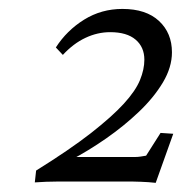

<svg xmlns="http://www.w3.org/2000/svg" viewBox="-20 -599 431 428"><path d="M60.5 -218.8Q135.7 -265.6 182.6 -302.2Q229.5 -338.9 255.9 -367.7Q282.2 -396.5 292 -420.4Q301.8 -444.3 301.8 -465.8Q301.8 -494.1 282.2 -510.7Q262.7 -527.3 225.6 -527.3Q197.3 -527.3 170.4 -514.6Q143.6 -502 120.1 -476.6L104.5 -493.2Q128.9 -531.2 167.5 -555.2Q206.1 -579.1 252.9 -579.1Q305.7 -579.1 334.5 -552.2Q363.3 -525.4 363.3 -482.4Q363.3 -449.2 343.3 -415.5Q323.2 -381.8 290 -350.1Q256.8 -318.4 216.8 -290.5Q176.8 -262.7 137.7 -242.2L125 -249H280.3Q287.1 -249 293.5 -250Q299.8 -251 305.7 -252L337.9 -302.7L366.2 -300.8L327.1 -191.4Q319.3 -192.4 311 -192.9Q302.7 -193.4 293.9 -193.8Q285.2 -194.3 275.9 -194.3Q266.6 -194.3 255.9 -194.3H107.4Q94.7 -194.3 82.5 -193.8Q70.3 -193.4 57.6 -192.4Z"/></svg>

Font: Crimson Pro ExtraLight
Style: Italic
Weight: 250
Italic angle: -12°
Designer: Jacques Le Bailly
Foundry: Baron von Fonthausen
Version: Version 1.003